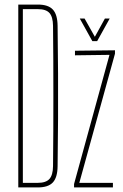

<svg xmlns="http://www.w3.org/2000/svg" viewBox="-20 -820 538 840"><path d="M60 0V-800H146Q191 -800 211.2 -778.2Q231.5 -756.5 232 -707Q233.5 -597 234 -498.2Q234.5 -399.5 234 -301Q233.5 -202.5 232 -93Q231.5 -43.5 211.2 -21.8Q191 0 145 0ZM80 -20H145Q181 -20 196.2 -37Q211.5 -54 212 -93Q213 -170 213.2 -246.8Q213.5 -323.5 213.5 -400Q213.5 -476.5 213.2 -553.2Q213 -630 212 -707Q211.5 -746 196.5 -763Q181.5 -780 146 -780H80ZM304 0V-15L459 -580L308 -578V-598L483 -600V-585L327 -20H474V0ZM384 -640 329 -739H350L395 -659L439 -739H460L405 -640Z"/></svg>

Font: Big Shoulders Thin
Style: Regular
Weight: 100
Designer: Patric King
Foundry: XO Type Co
Version: Version 2.002